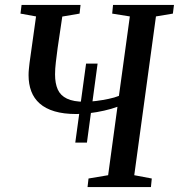

<svg xmlns="http://www.w3.org/2000/svg" viewBox="-20 -763 730 783"><path d="M287 -181.5 331 -503.5H378L334.5 -181.5ZM337 0 341 -35 421 -48.5 459 -327.5Q434.5 -318.5 404.5 -311.8Q374.5 -305 345 -301.5Q315.5 -298 291 -298Q239.5 -298 202.5 -309Q165.5 -320 142 -340.8Q118.5 -361.5 107.5 -390.8Q96.5 -420 96.5 -456.5Q96.5 -468.5 97.8 -481.5Q99 -494.5 100.5 -506.5L127 -696L63.5 -707.5L68 -743H308.5L304.5 -707.5L234 -695.5L215 -567Q211 -537 207.8 -509.8Q204.5 -482.5 204.5 -459.5Q204.5 -423 215.5 -398.2Q226.5 -373.5 253 -360.8Q279.5 -348 325 -348Q346 -348 372 -351.2Q398 -354.5 423 -359.8Q448 -365 465 -372L509.5 -696L437.5 -707.5L441 -743H689.5L685 -707.5L616 -696L527.5 -48.5L599 -35L595.5 0Z"/></svg>

Font: Merriweather 60pt
Style: Italic
Weight: 400
Italic angle: -7.8°
Version: Version 2.101